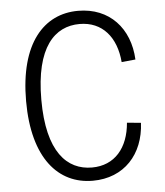

<svg xmlns="http://www.w3.org/2000/svg" viewBox="-53 -789 727 847"><g transform="rotate(-5 310.0 -366.0)"><path d="M128.5 -364.5C128.5 -598 215.5 -683 325.5 -683C426.5 -683 487 -610 496 -499.5L557.5 -505.5C551 -644 463 -741.5 324 -741.5C172 -741.5 61 -620 61 -364.5C61 -110.5 172 11 324 11C463 11 551 -86.5 557.5 -225L496 -231C487 -120.5 426.5 -47.5 325.5 -47.5C215.5 -47.5 128.5 -132.5 128.5 -364.5Z"/></g></svg>

Font: Monaspace Neon ExtraLight
Style: Regular
Weight: 200
Designer: Riley Cran & the Lettermatic Team
Foundry: Lettermatic
Version: Version 1.200 (Monaspace Neon)